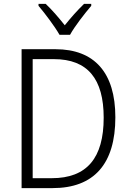

<svg xmlns="http://www.w3.org/2000/svg" viewBox="-20 -1018 671 987"><path d="M286 -839H340C364 -883 415 -948 449 -988V-998H412C377 -964 344 -927 313 -888C283 -926 247 -968 215 -998H178V-988C211 -949 261 -883 286 -839ZM573 -415C573 -644 466 -765 265 -765H91V-51H250C463 -51 573 -175 573 -415ZM513 -413C513 -206 427 -102 246 -102H148V-714H257C431 -714 513 -612 513 -413Z"/></svg>

Font: Noto Sans Tamil UI SemiCondensed Light
Style: Regular
Weight: 300
Width: 4
Designer: Jelle Bosma - Monotype Design Team
Foundry: Monotype Imaging Inc.
Version: Version 2.004